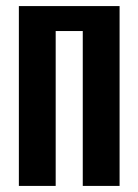

<svg xmlns="http://www.w3.org/2000/svg" viewBox="-20 -611 455 631"><path d="M42 0V-591H373V0H252V-509H163V0Z"/></svg>

Font: Alumni Sans
Style: Bold
Weight: 700
Designer: Robert E. Leuschke
Foundry: Robert E. Leuschke
Version: Version 1.018